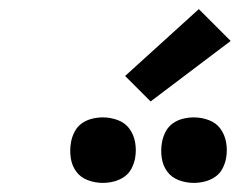

<svg xmlns="http://www.w3.org/2000/svg" viewBox="-20 -1010 540 422"><path d="M406 -608Q389 -608 373 -614Q357 -620 347.5 -633Q338 -646 335.5 -663Q333 -680 336 -697Q338 -709 344 -720.5Q350 -732 360 -739Q370 -746 382 -749Q394 -752 406 -752Q423 -752 439 -746Q455 -740 464.5 -727Q474 -714 477 -697Q480 -680 477 -663Q475 -651 469 -639.5Q463 -628 452.5 -621Q442 -614 430 -611Q418 -608 406 -608ZM206 -608Q189 -608 173 -614Q157 -620 147.5 -633Q138 -646 135.5 -663Q133 -680 136 -697Q138 -709 144 -720.5Q150 -732 160 -739Q170 -746 182 -749Q194 -752 206 -752Q223 -752 239 -746Q255 -740 264.5 -727Q274 -714 277 -697Q280 -680 277 -663Q275 -651 269 -639.5Q263 -628 252.5 -621Q242 -614 230 -611Q218 -608 206 -608ZM311 -787 255 -843 417 -990 487 -920Z"/></svg>

Font: Iosevka Curly Heavy Oblique
Style: Regular
Weight: 900
Italic angle: -9°
Monospace: yes
Designer: Belleve Invis
Foundry: Belleve Invis
Version: Version 11.1.0; ttfautohint (v1.8.3)